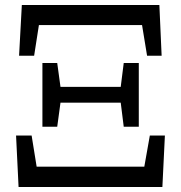

<svg xmlns="http://www.w3.org/2000/svg" viewBox="-20 -745 720 765"><path d="M208 -240H149V-494H208L221 -399H461L473 -494H533V-240H473L461 -336H221ZM56 -523 67 -725H615L624 -523H566L546 -645H135L116 -523ZM44 -205H97H106L126 -81H555L577 -205H587H626H637L627 0H54Z"/></svg>

Font: Early Summer Mincho Screen
Style: Regular
Weight: 400
Designer: GuiWonder
Version: Version 1.002